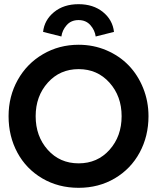

<svg xmlns="http://www.w3.org/2000/svg" viewBox="-20 -886 774 918"><path d="M186 -733.5Q192 -790 238.2 -828Q284.5 -866 355.5 -866Q426 -866 472.2 -828.5Q518.5 -791 525 -733.5L437.5 -711.5Q433.5 -741.5 412.2 -765.8Q391 -790 355.5 -790Q320 -790 298.8 -765.8Q277.5 -741.5 273.5 -711.5ZM21 -330.5Q21 -425.5 64.8 -503.8Q108.5 -582 185.5 -627Q262.5 -672 356 -672Q427 -672 489 -645.5Q551 -619 595 -573.5Q639 -528 664.5 -464.8Q690 -401.5 690 -330.5Q690 -235 647.8 -156.8Q605.5 -78.5 528.8 -33.2Q452 12 356 12Q259 12 182 -33.2Q105 -78.5 63 -156.5Q21 -234.5 21 -330.5ZM150.5 -330.5Q150.5 -234.5 208.2 -169.8Q266 -105 356 -105Q446 -105 503.8 -169.8Q561.5 -234.5 561.5 -330.5Q561.5 -426 503.5 -490.8Q445.5 -555.5 356 -555.5Q266.5 -555.5 208.5 -490.8Q150.5 -426 150.5 -330.5Z"/></svg>

Font: League Spartan SemiBold
Style: Regular
Weight: 600
Foundry: The League of Moveable Type
Version: Version 2.002